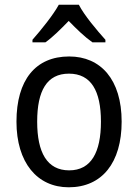

<svg xmlns="http://www.w3.org/2000/svg" viewBox="-20 -786 586 816"><path d="M315 -766H230C206 -722 155 -659 118 -617V-606H173C204 -628 238 -662 272 -697C306 -662 340 -629 373 -606H428V-617C392 -657 338 -721 315 -766ZM497 -269C497 -448 408 -546 274 -546C131 -546 50 -446 50 -269C50 -95 138 10 272 10C414 10 497 -95 497 -269ZM138 -269C138 -400 179 -473 273 -473C367 -473 409 -400 409 -269C409 -138 367 -62 274 -62C180 -62 138 -138 138 -269Z"/></svg>

Font: Noto Sans Malayalam SemiCondensed
Style: Regular
Weight: 400
Width: 4
Designer: Jelle Bosma - Monotype Design Team
Foundry: Monotype Imaging Inc.
Version: Version 2.104